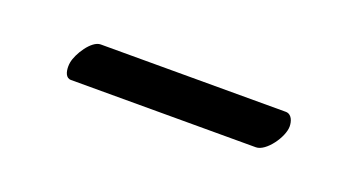

<svg xmlns="http://www.w3.org/2000/svg" viewBox="-23 -665 443 238"><g transform="rotate(20 198.5 -546.0)"><path d="M310.2 -519C323.5 -519 340.7 -543.4 340.7 -557.4C340.7 -563.9 338.1 -573 329.8 -573H85.8C73.8 -573 59.9 -551 57.8 -539C57.5 -537.4 57.3 -535.5 57.3 -533.4C57.3 -526.7 59.3 -519 66.2 -519Z"/></g></svg>

Font: Linux Biolinum O 
Style: Bold Italic
Weight: 700
Designer: Philipp H. Poll
Foundry: Philipp H. Poll
Version: Version 1.3.2